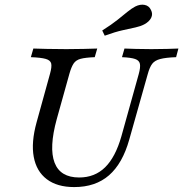

<svg xmlns="http://www.w3.org/2000/svg" viewBox="-20 -775 770 807"><path d="M291.9 11.3Q220.2 11.3 176.6 -21.8Q133.1 -54.8 121.8 -115.7Q110.5 -176.6 133.9 -261.3L190.3 -465.3Q198.4 -494.4 195.2 -508.1Q191.9 -521.8 172.2 -527.4Q152.4 -533.1 109.7 -534.7L120.2 -571Q142.7 -570.2 178.2 -569.4Q213.7 -568.5 258.9 -568.5Q298.4 -568.5 331.9 -569.4Q365.3 -570.2 388.7 -571L378.2 -534.7Q338.7 -533.1 319 -527.8Q299.2 -522.6 289.5 -508.1Q279.8 -493.5 271.8 -465.3L218.5 -274.2Q185.5 -154 209.3 -91.5Q233.1 -29 312.9 -29Q378.2 -29 421.8 -71.8Q465.3 -114.5 490.3 -202.4L562.9 -462.9Q571 -491.9 568.1 -506.5Q565.3 -521 548 -527Q530.6 -533.1 492.7 -534.7L503.2 -571Q521.8 -570.2 550.8 -569.4Q579.8 -568.5 616.1 -568.5Q653.2 -568.5 682.3 -569.4Q711.3 -570.2 729.8 -571L720.2 -534.7Q676.6 -533.1 653.6 -527Q630.6 -521 619.8 -506.9Q608.9 -492.7 600.8 -462.9L523.4 -188.7Q495.2 -87.9 438.3 -38.3Q381.5 11.3 291.9 11.3ZM420.2 -625 409.7 -646.8Q449.2 -671.8 473.8 -691.5Q498.4 -711.3 515.7 -725.4Q533.1 -739.5 548.4 -747.6Q569.4 -758.1 587.9 -754.4Q606.5 -750.8 614.5 -733.1Q623.4 -716.1 615.3 -700Q607.3 -683.9 586.3 -672.6Q571 -664.5 549.2 -659.7Q527.4 -654.8 496 -648Q464.5 -641.1 420.2 -625Z"/></svg>

Font: Playfair 9pt
Style: Italic
Weight: 400
Italic angle: -15.6°
Designer: Claus Eggers Sørensen
Foundry: Claus Eggers Sørensen
Version: Version 2.001;gftools[0.9.30]